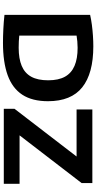

<svg xmlns="http://www.w3.org/2000/svg" viewBox="301 -944 647 1290"><g transform="rotate(90 625.0 -298.5)"><path d="M267.5 5.5Q223.5 5.5 174 3Q124.5 0.5 79.5 -4.5V-580Q110.5 -587 146.5 -591.8Q182.5 -596.5 219.8 -599Q257 -601.5 290.5 -601.5Q473 -601.5 566.2 -527Q659.5 -452.5 659.5 -297Q659.5 -191 615.8 -124.2Q572 -57.5 484.8 -26Q397.5 5.5 267.5 5.5ZM300 -100Q374 -100 422.5 -120.5Q471 -141 495 -184.5Q519 -228 519 -298Q519 -367.5 494.8 -411Q470.5 -454.5 422 -475.2Q373.5 -496 301 -496Q280.5 -496 257.8 -494Q235 -492 218.5 -489V-104Q237 -102 257.5 -101Q278 -100 300 -100ZM710.5 0V-72L1049.5 -513L1051.5 -489H715V-595H1209.5V-523L870.5 -82L868.5 -106H1214.5V0Z"/></g></svg>

Font: Encode Sans SC SemiExpanded SemiBold
Style: Regular
Weight: 600
Width: 6
Designer: Multiple Designers
Foundry: Impallari Type
Version: Version 3.002